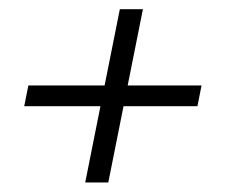

<svg xmlns="http://www.w3.org/2000/svg" viewBox="-20 -459 514 406"><path d="M201.2 -278.3 233.4 -439.5H282.2L250 -278.3H406.2L397.5 -234.4H241.2L209 -73.2H160.2L192.4 -234.4H31.2L40 -278.3Z"/></svg>

Font: Sansation Light
Style: Light Italic
Weight: 300
Designer: Bernd Montag
Version: Version 1.301